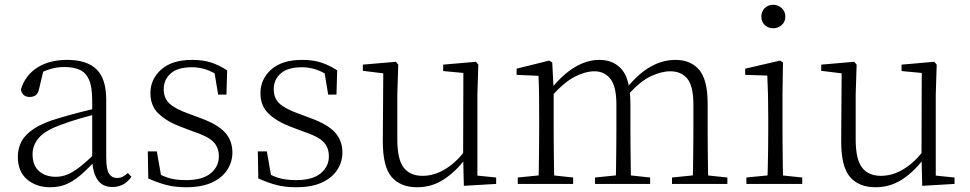

<svg xmlns="http://www.w3.org/2000/svg" viewBox="-20 -774 4084 808"><path d="M191 14Q133 14 94 -19Q55 -52 55 -114Q55 -151 71.5 -180.5Q88 -210 125.5 -234Q163 -258 225 -276Q268 -289 312.5 -300.5Q357 -312 397 -321V-297Q357 -287 315.5 -275Q274 -263 237 -249Q170 -225 143.5 -194Q117 -163 117 -125Q117 -78 144 -54Q171 -30 215 -30Q240 -30 263.5 -39.5Q287 -49 316.5 -72Q346 -95 386 -134L392 -89H373Q341 -55 313 -32Q285 -9 256 2.5Q227 14 191 14ZM453 13Q411 13 390.5 -17.5Q370 -48 368 -102V-106V-350Q368 -407 355 -437.5Q342 -468 316 -480Q290 -492 250 -492Q220 -492 190 -483Q160 -474 128 -454L164 -482L145 -402Q141 -382 131 -374Q121 -366 105 -366Q74 -366 68 -397Q85 -456 136 -489Q187 -522 263 -522Q345 -522 386 -482.5Q427 -443 427 -354V-113Q427 -61 439 -43Q451 -25 473 -25Q486 -25 496 -30Q506 -35 518 -46L533 -30Q518 -8 497.5 2.5Q477 13 453 13Z M763 14Q717 14 680.5 4.5Q644 -5 604 -23L602 -137H640L661 -17L629 -18V-54Q656 -36 687 -26Q718 -16 763 -16Q832 -16 866.5 -44.5Q901 -73 901 -116Q901 -154 877.5 -177.5Q854 -201 792 -221L742 -240Q683 -262 648 -295Q613 -328 613 -382Q613 -441 658.5 -481.5Q704 -522 789 -522Q833 -522 866.5 -511.5Q900 -501 936 -478L933 -376H898L880 -485L907 -483V-450Q876 -472 847 -481.5Q818 -491 788 -491Q728 -491 698.5 -465Q669 -439 669 -399Q669 -360 694 -337.5Q719 -315 773 -296L821 -278Q896 -251 927 -216.5Q958 -182 958 -132Q958 -93 936.5 -59.5Q915 -26 872 -6Q829 14 763 14Z M1226 14Q1180 14 1143.5 4.5Q1107 -5 1067 -23L1065 -137H1103L1124 -17L1092 -18V-54Q1119 -36 1150 -26Q1181 -16 1226 -16Q1295 -16 1329.5 -44.5Q1364 -73 1364 -116Q1364 -154 1340.5 -177.5Q1317 -201 1255 -221L1205 -240Q1146 -262 1111 -295Q1076 -328 1076 -382Q1076 -441 1121.5 -481.5Q1167 -522 1252 -522Q1296 -522 1329.5 -511.5Q1363 -501 1399 -478L1396 -376H1361L1343 -485L1370 -483V-450Q1339 -472 1310 -481.5Q1281 -491 1251 -491Q1191 -491 1161.5 -465Q1132 -439 1132 -399Q1132 -360 1157 -337.5Q1182 -315 1236 -296L1284 -278Q1359 -251 1390 -216.5Q1421 -182 1421 -132Q1421 -93 1399.5 -59.5Q1378 -26 1335 -6Q1292 14 1226 14Z M1735 14Q1665 14 1627.5 -30Q1590 -74 1591 -185L1593 -478L1612 -463L1507 -476V-502L1646 -514L1656 -502L1652 -377V-188Q1652 -103 1679 -68.5Q1706 -34 1758 -34Q1806 -34 1851.5 -61Q1897 -88 1935 -137L1954 -103H1936Q1897 -51 1847 -18.5Q1797 14 1735 14ZM1932 8 1929 -116V-117L1930 -467L1845 -475V-502L1983 -514L1993 -502L1989 -377V-35L2068 -27V0Z M2159 0V-27L2269 -38H2289L2392 -27V0ZM2246 0Q2247 -24 2247.5 -64.5Q2248 -105 2248.5 -149Q2249 -193 2249 -226V-282Q2249 -333 2248.5 -375.5Q2248 -418 2246 -455L2154 -459V-485L2291 -519L2304 -511L2310 -396V-393V-226Q2310 -193 2310.5 -149Q2311 -105 2311.5 -64.5Q2312 -24 2313 0ZM2484 0V-27L2593 -38H2614L2716 -27V0ZM2571 0Q2572 -24 2572.5 -64Q2573 -104 2573.5 -148Q2574 -192 2574 -226V-334Q2574 -411 2548.5 -442.5Q2523 -474 2482 -474Q2444 -474 2399.5 -451.5Q2355 -429 2299 -367L2288 -398H2297Q2347 -460 2398.5 -491Q2450 -522 2502 -522Q2564 -522 2598.5 -479.5Q2633 -437 2633 -335V-226Q2633 -192 2633.5 -148Q2634 -104 2634.5 -64Q2635 -24 2636 0ZM2808 0V-27L2917 -38H2937L3041 -27V0ZM2894 0Q2896 -24 2896.5 -64Q2897 -104 2897.5 -148Q2898 -192 2898 -226V-334Q2898 -413 2872 -443.5Q2846 -474 2801 -474Q2764 -474 2719.5 -453.5Q2675 -433 2622 -374L2610 -404H2618Q2667 -465 2718 -493.5Q2769 -522 2822 -522Q2887 -522 2922.5 -480Q2958 -438 2958 -338V-226Q2958 -192 2958.5 -148Q2959 -104 2959.5 -64Q2960 -24 2961 0Z M3121 0V-27L3232 -38H3251L3356 -27V0ZM3209 0Q3210 -24 3211 -64.5Q3212 -105 3212.5 -149Q3213 -193 3213 -226V-281Q3213 -332 3212 -375Q3211 -418 3209 -456L3116 -459V-485L3263 -519L3275 -511L3273 -377V-226Q3273 -193 3273.5 -149Q3274 -105 3274.5 -64.5Q3275 -24 3276 0ZM3234 -655Q3213 -655 3198.5 -668.5Q3184 -682 3184 -704Q3184 -726 3198.5 -740Q3213 -754 3234 -754Q3254 -754 3269.5 -740Q3285 -726 3285 -704Q3285 -682 3269.5 -668.5Q3254 -655 3234 -655Z M3664 14Q3594 14 3556.5 -30Q3519 -74 3520 -185L3522 -478L3541 -463L3436 -476V-502L3575 -514L3585 -502L3581 -377V-188Q3581 -103 3608 -68.5Q3635 -34 3687 -34Q3735 -34 3780.5 -61Q3826 -88 3864 -137L3883 -103H3865Q3826 -51 3776 -18.5Q3726 14 3664 14ZM3861 8 3858 -116V-117L3859 -467L3774 -475V-502L3912 -514L3922 -502L3918 -377V-35L3997 -27V0Z"/></svg>

Font: Noto Serif KR
Style: Regular
Weight: 200
Designer: Ryoko NISHIZUKA 西塚涼子 (kana & ideographs); Frank Grießhammer (Latin, Greek & Cyrillic); Wenlong ZHANG 张文龙 (bopomofo); San
Foundry: Adobe
Version: Version 2.001;hotconv 1.1.0;makeotfexe 2.6.0